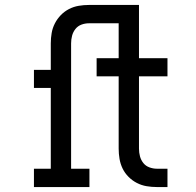

<svg xmlns="http://www.w3.org/2000/svg" viewBox="-20 -755 790 775"><path d="M117 0V-74H185V-400H117V-473H185V-580Q185 -601 188.5 -621.5Q192 -642 201.5 -660.5Q211 -679 225.5 -694Q240 -709 258.5 -718.5Q277 -728 297.5 -731.5Q318 -735 339 -735H513V-661H339Q323 -661 308.5 -655.5Q294 -650 284.5 -638Q275 -626 271 -611Q267 -596 267 -580V-74H341V0ZM613 0Q592 0 571.5 -3.5Q551 -7 532.5 -16.5Q514 -26 499 -41Q484 -56 475 -74.5Q466 -93 462.5 -113.5Q459 -134 459 -155V-447H370V-520H459V-735H541V-520H656V-447H541V-155Q541 -139 545 -124Q549 -109 558.5 -97Q568 -85 583 -79.5Q598 -74 613 -74H656V0Z"/></svg>

Font: Iosevka Plex Etoile
Style: Regular
Weight: 400
Designer: Belleve Invis
Foundry: Belleve Invis
Version: Version 25.1.1; ttfautohint (v1.8.4)